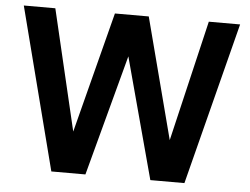

<svg xmlns="http://www.w3.org/2000/svg" viewBox="-50 -763 1074 825"><g transform="rotate(5 486.5 -350.0)"><path d="M200 0 20 -700H156L296 -106H260L413 -700H559L714 -106H678L818 -700H953L774 0H627L470 -583H503L347 0Z"/></g></svg>

Font: Inclusive Sans SemiBold
Style: Regular
Weight: 600
Designer: Olivia King
Foundry: Olivia King
Version: Version 2.004